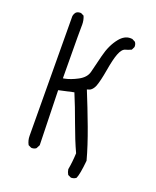

<svg xmlns="http://www.w3.org/2000/svg" viewBox="-149 -823 799 985"><g transform="rotate(20 250.0 -330.0)"><path d="M358.4 74.7Q360.4 75.2 361.3 75.2Q362.3 75.2 364 75Q365.7 74.7 367.9 74.5Q370.1 74.2 372.1 73.7Q374 73.2 376.2 72.5Q378.4 71.8 380.4 70.8Q384.3 68.8 387.7 65.9Q398.4 42.5 405.8 -33.7Q386.2 -106.9 351.6 -200.2Q316.4 -294.4 282.2 -377.9Q293.5 -381.3 295.9 -382.3Q298.3 -383.3 299.8 -384.3Q301.3 -385.3 302.7 -386.2Q314.9 -395.5 322.3 -413.6Q333.5 -443.4 344.2 -505.9Q355 -569.3 366.7 -599.1Q379.4 -632.3 397.9 -637.2Q411.6 -640.6 429.2 -648.9L437 -665Q437.5 -667 437.5 -668.9Q437.5 -683.1 429.7 -692.4L412.6 -701.2Q407.2 -701.7 401.9 -701.7Q370.1 -701.7 343.8 -669.4Q310.5 -628.4 294.9 -564.9L271.5 -470.2Q263.2 -437.5 224.6 -417Q188 -397.5 155.8 -391.1L147 -389.6Q145.5 -563 145.5 -614.7Q145.5 -666.5 145.8 -672.9Q146 -679.2 146 -681.6Q146 -707 136.7 -728L121.1 -735.8Q119.1 -736.3 114.7 -736.3Q110.4 -736.3 104.5 -734.6Q98.6 -732.9 93.3 -728Q85.4 -718.3 83.5 -705.6L87.4 -53.7Q87.4 -29.3 99.1 -7.3L115.2 0.5Q117.2 1 119.1 1Q133.3 1 142.6 -6.8L152.8 -26.4L145 -324.2L227.1 -342.3Q254.9 -275.9 284.7 -193.6Q314.5 -111.3 342.3 -51.3Q340.3 -3.9 332.5 39.1Q334.5 53.7 342.3 66.9Z"/></g></svg>

Font: Bakudai
Style: ExtraLight
Weight: 200
Version: Version 1.48